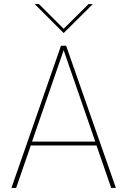

<svg xmlns="http://www.w3.org/2000/svg" viewBox="-20 -921 624 941"><path d="M279 -697H304L548 0H525L453 -208H131L59 0H36ZM447 -227 292 -675 137 -227ZM150 -901H171L292 -780L414 -901H435L292 -759Z"/></svg>

Font: Hanken Grotesk Thin
Style: Regular
Weight: 100
Designer: Alfredo Marco Pradil
Foundry: Hanken Design Co.
Version: Version 3.014